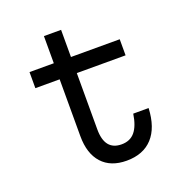

<svg xmlns="http://www.w3.org/2000/svg" viewBox="-135 -872 971 1010"><g transform="rotate(-20 350.0 -367.5)"><path d="M315 -750V-598H588V-508H315V-193Q315 -75 409 -75Q457 -75 484 -107.5Q511 -140 521 -206H607Q602 -98 550 -41.5Q498 15 405 15Q316 15 267.5 -38.5Q219 -92 219 -190V-508H83V-598H219V-750Z"/></g></svg>

Font: Martian Mono Light
Style: Regular
Weight: 300
Monospace: yes
Designer: Roman Shamin
Foundry: Evil Martians
Version: Version 1.000; ttfautohint (v1.8.4.7-5d5b)